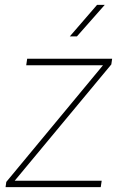

<svg xmlns="http://www.w3.org/2000/svg" viewBox="-20 -770 506 790"><path d="M411.1 -750 296.4 -620.1H267.1L379.4 -750ZM40.5 -26.4H398.4L394.5 0H2.9L5.9 -21.5L403.8 -501.5H87.9L91.8 -528.3H441.4L438 -504.9Z"/></svg>

Font: Robert Sans Thin
Style: Italic
Weight: 100
Italic angle: -8°
Designer: Christian Robertson (extended by Adam Twardoch)
Foundry: Google
Version: Version 12.135;April 2, 2019;FontCreator 11.5.0.2425 64-bit;